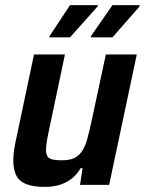

<svg xmlns="http://www.w3.org/2000/svg" viewBox="-20 -723 566 751"><path d="M156 8Q108 8 81 -3.5Q54 -15 43 -38Q32 -61 32 -97Q32 -116 36 -142Q40 -168 47 -197L113 -510H234L175 -230Q168 -198 164 -175Q160 -152 160 -138Q160 -120 166 -111Q172 -102 186 -99Q200 -96 222 -96Q253 -96 272 -105.5Q291 -115 303 -135Q315 -155 323 -185.5Q331 -216 340 -258L394 -510H515L407 0H293L303 -65H295Q281 -40 260 -24Q239 -8 213.5 0Q188 8 156 8ZM336 -577V-582L420 -703H526V-698L420 -577ZM173 -577 174 -582 254 -703H363L362 -698L254 -577Z"/></svg>

Font: Saira SemiCondensed SemiBold
Style: Italic
Weight: 600
Width: 4
Italic angle: -12°
Designer: Hector Gatti with collaboration of the Omnibus-Type team
Foundry: Omnibus-Type
Version: Version 1.101